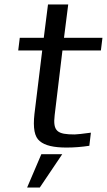

<svg xmlns="http://www.w3.org/2000/svg" viewBox="-20 -654 481 864"><path d="M226 -136 261 -427H434L441 -484H268L287 -634H196L177 -484H69L62 -427H170L135 -141C128 -78 135 -38 159 -19C182 1 222 10 280 10C315 10 349 7 382 2L389 -57C351 -52 327 -49 316 -49C239 -49 217 -62 226 -136ZM260 40H166L102 190H159Z"/></svg>

Font: Gamestation Text
Style: Italic
Weight: 400
Designer: Jonas Hecksher
Foundry: Jonas Hecksher, Playtypeª, e-types AS
Version: Version 1.003